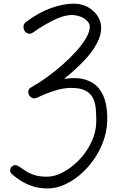

<svg xmlns="http://www.w3.org/2000/svg" viewBox="-20 -1024 650 1054"><path d="M243 10.5Q195 10.5 157.5 -2.2Q120 -15 94 -32Q68 -49 54.5 -60.5Q37.5 -74 36 -84.2Q34.5 -94.5 40 -104Q48 -114 59 -117Q70 -120 87 -108.5Q102.5 -98 121.2 -85.2Q140 -72.5 168 -63.2Q196 -54 239 -54Q280.5 -54 327.2 -79Q374 -104 415.2 -147Q456.5 -190 482.5 -245.5Q508.5 -301 508.5 -362.5Q508.5 -394 506 -425.8Q503.5 -457.5 491.5 -483.5Q479.5 -509.5 451 -525.5Q422.5 -541.5 370.5 -541.5Q329.5 -541.5 281.8 -526.8Q234 -512 191 -491Q171.5 -481 159.5 -485.2Q147.5 -489.5 140.5 -500Q134.5 -510.5 135.5 -523.2Q136.5 -536 150.5 -544Q191.5 -567 236.2 -599.2Q281 -631.5 323 -668.5Q365 -705.5 399 -743.2Q433 -781 453 -816Q473 -851 473 -878.5Q473 -896.5 452.5 -914.8Q432 -933 396.5 -939.5Q352.5 -948 290 -920.5Q227.5 -893 159.5 -844.5Q151.5 -839 143 -838.8Q134.5 -838.5 127 -842.8Q119.5 -847 114.5 -855.5Q108 -866.5 109 -880.2Q110 -894 125.5 -905.5Q195 -957 262 -980.5Q329 -1004 383.5 -1004Q427.5 -1004 461 -985.8Q494.5 -967.5 514 -938.8Q533.5 -910 535 -878Q537.5 -833.5 511.8 -785.5Q486 -737.5 439.2 -688.5Q392.5 -639.5 331.5 -591Q403.5 -601.5 450.5 -586.2Q497.5 -571 524 -537.2Q550.5 -503.5 560.5 -457.2Q570.5 -411 568.5 -359Q566.5 -300 546 -245.5Q525.5 -191 492.2 -144.5Q459 -98 417.5 -63.2Q376 -28.5 331 -9Q286 10.5 243 10.5Z"/></svg>

Font: Edu NSW ACT Hand
Style: Regular
Weight: 400
Designer: Tina and Corey Anderson, Eben Sorkin, Mirko Velimirovic
Foundry: Sorkin Type Co.
Version: Version 2.000